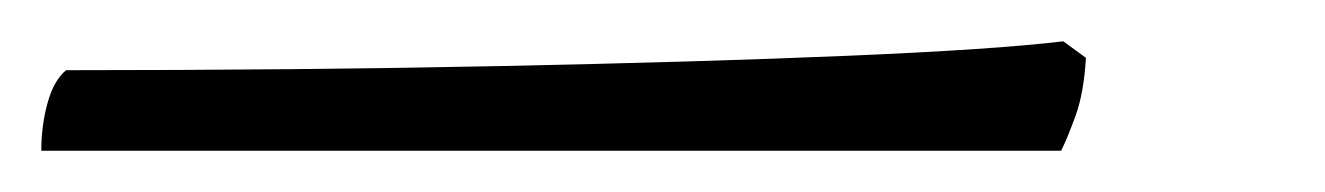

<svg xmlns="http://www.w3.org/2000/svg" viewBox="-31 -23 642 93"><path d="M-11 50Q-11 38 -8 27Q-5 16 1 11Q114 11 211.5 9Q309 7 380 4Q451 1 484 -3L495 5Q494 22 490 33Q486 44 483 50Z"/></svg>

Font: Texturina Medium 12pt Thin
Style: Italic
Weight: 250
Italic angle: -11°
Version: Version 1.002